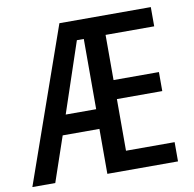

<svg xmlns="http://www.w3.org/2000/svg" viewBox="-81 -795 884 875"><g transform="rotate(-10 361.5 -357.0)"><path d="M673 0H346V-208H176L105 0H-1L250 -714H673V-625H448V-416H658V-328H448V-89H673ZM206 -299H347V-624H315Z"/></g></svg>

Font: Noto Sans Telugu Condensed Medium
Style: Regular
Weight: 500
Width: 3
Designer: Jelle Bosma - Monotype Design Team
Foundry: Monotype Imaging Inc.
Version: Version 2.005; ttfautohint (v1.8.4.7-5d5b)